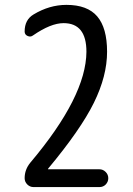

<svg xmlns="http://www.w3.org/2000/svg" viewBox="-20 -760 540 780"><path d="M80.1 -36.1Q80.1 -71.3 103.5 -99.6Q330.1 -368.2 331.1 -549.8Q331.1 -666 238.3 -666Q186.5 -666 114.3 -616.2Q104.5 -608.4 92.3 -613.8Q80.1 -619.1 80.1 -631.8Q80.1 -679.7 116.2 -701.2Q180.7 -740.2 250 -740.2Q335 -740.2 375 -693.4Q415 -646.5 415 -549.8Q415 -451.2 361.3 -342.3Q307.6 -233.4 175.8 -75.2Q174.8 -74.2 174.8 -73.2Q174.8 -72.3 175.8 -72.3H383.8Q398.4 -72.3 409.2 -61.5Q419.9 -50.8 419.9 -36.1Q419.9 -21.5 409.7 -10.7Q399.4 0 383.8 0H116.2Q101.6 0 90.8 -10.7Q80.1 -21.5 80.1 -36.1Z"/></svg>

Font: Rounded-X Mgen+ 2m regular
Style: Regular
Weight: 400
Designer: [Source Han Sans]
Ryoko NISHIZUKA  (kana & ideographs); Paul D. Hunt (Latin, Greek & Cyrillic); Wenlong ZHANG  (bopomofo
Version: Version 1.059.20150602